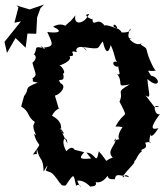

<svg xmlns="http://www.w3.org/2000/svg" viewBox="-73 -814 741 853"><path d="M613 -339 573 -391C604 -367 584 -413 582 -463C637 -413 644 -468 598 -478C574 -515 587 -492 620 -501C609 -502 582 -577 594 -544C568 -609 590 -592 552 -616C570 -640 548 -593 503 -639C538 -659 477 -613 505 -687C518 -668 454 -666 466 -674C442 -696 461 -678 432 -695C427 -716 452 -697 446 -687C393 -709 377 -706 404 -680C364 -759 341 -681 337 -732C354 -717 282 -748 323 -752C301 -705 252 -700 262 -746C232 -709 256 -736 206 -690C243 -692 198 -719 163 -695C212 -673 183 -665 137 -672C161 -618 172 -606 114 -602C96 -616 136 -598 125 -598C70 -616 97 -592 76 -571C74 -577 102 -562 71 -535C86 -477 94 -484 70 -464C84 -454 53 -454 95 -447C26 -421 63 -423 34 -387L21 -341C62 -316 45 -297 82 -272C88 -280 89 -290 76 -259C70 -235 100 -201 78 -220C97 -148 121 -196 73 -127C100 -136 87 -115 91 -152C105 -91 117 -124 121 -52C152 -106 130 -57 130 -57C155 -43 151 -62 195 2C199 -15 186 15 219 10C259 -50 253 -39 265 11C289 -6 293 44 270 -11C311 -19 350 45 324 7C315 18 363 18 352 -4C350 -9 374 10 405 -33C410 -5 448 -27 436 -14C442 -44 447 -38 501 -27C478 -52 474 -13 472 -30C517 -91 547 -94 502 -114C533 -71 529 -125 557 -141C546 -157 588 -145 572 -180C620 -194 577 -148 596 -218C596 -199 615 -218 631 -245C581 -229 615 -276 638 -308C617 -294 599 -360 634 -339ZM332 -110C278 -105 278 -111 301 -138C246 -150 233 -164 264 -108C269 -150 249 -175 222 -142C190 -197 226 -218 226 -177C191 -248 184 -267 212 -220C180 -228 226 -263 158 -300C171 -328 198 -337 189 -328L171 -389C198 -396 225 -433 196 -444C174 -476 221 -438 207 -487C224 -491 194 -530 189 -522C239 -539 244 -558 235 -565C276 -562 222 -596 269 -582C253 -605 300 -618 312 -588C290 -611 303 -596 298 -605C382 -592 356 -601 384 -630C388 -610 403 -553 419 -614C442 -565 435 -538 457 -534C413 -559 428 -499 468 -524C431 -534 478 -469 447 -486C480 -442 436 -425 503 -439C435 -399 480 -414 458 -362L468 -343C496 -284 481 -326 440 -252C501 -253 450 -232 487 -266C449 -232 443 -184 471 -193C430 -205 422 -158 440 -200C447 -171 396 -145 428 -114C381 -99 419 -82 366 -142C353 -75 353 -136 311 -136ZM9 -782 -9 -713 20 -719 -53 -628 -42 -579 -4 -645 41 -602 49 -665 88 -664 92 -737 107 -778 123 -794 59 -772 -1 -790Z"/></svg>

Font: Asimov Aggro
Style: Condensed
Weight: 500
Designer: Google
Version: Version 2.000980; 2014